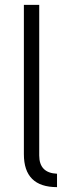

<svg xmlns="http://www.w3.org/2000/svg" viewBox="-20 -760 285 788"><path d="M78 -127V-740H141V-122Q141 -50 214 -47V8Q78 8 78 -127Z"/></svg>

Font: Oxanium ExtraLight Light
Style: Regular
Weight: 300
Version: Version 2.000